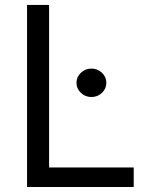

<svg xmlns="http://www.w3.org/2000/svg" viewBox="-20 -747 602 767"><path d="M514.2 0H88.1V-727.3H176.1V-78.1H514.2ZM345.2 -359.4Q320.7 -359.4 303.1 -376.1Q285.5 -392.8 285.5 -416.2Q285.5 -439.6 303.1 -456.3Q320.7 -473 345.2 -473Q369.7 -473 387.3 -456.3Q404.8 -439.6 404.8 -416.2Q404.8 -392.8 387.3 -376.1Q369.7 -359.4 345.2 -359.4Z"/></svg>

Font: Linik Sans
Style: Regular
Weight: 400
Designer: Rasmus Andersson (font), Marc Monis (original base), Kil Hyung-jin (Pretendard portions), Cristiano Sobral (main changes
Foundry: rsms
Version: Version 3.018;May 31, 2022;FontCreator 14.0.0.2814 64-bit; t